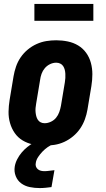

<svg xmlns="http://www.w3.org/2000/svg" viewBox="-20 -733 540 977"><path d="M207 8Q177 8 148 2Q119 -4 95 -18.5Q71 -33 55 -56Q39 -79 31 -107Q23 -135 23.5 -164.5Q24 -194 29 -225L49 -345Q53 -369 61.5 -394Q70 -419 85 -441Q100 -463 121 -480.5Q142 -498 166.5 -509Q191 -520 216 -524Q241 -528 266 -528Q296 -528 325 -522Q354 -516 378 -501.5Q402 -487 418.5 -464Q435 -441 442.5 -413Q450 -385 450 -355.5Q450 -326 445 -295L425 -175Q421 -151 412 -126Q403 -101 388 -79Q373 -57 352 -39.5Q331 -22 307 -11Q283 0 257.5 4Q232 8 207 8ZM207 -106Q223 -106 239 -113.5Q255 -121 265.5 -134Q276 -147 281.5 -162.5Q287 -178 290 -194L310 -314Q312 -325 312.5 -336Q313 -347 312.5 -357.5Q312 -368 309.5 -378Q307 -388 301.5 -396.5Q296 -405 286.5 -409.5Q277 -414 266 -414Q250 -414 234.5 -406.5Q219 -399 208 -386Q197 -373 191.5 -357.5Q186 -342 184 -326L164 -206Q162 -195 161 -184Q160 -173 161 -162.5Q162 -152 164.5 -142Q167 -132 172.5 -123.5Q178 -115 187 -110.5Q196 -106 207 -106ZM182 224Q156 224 131.5 219Q107 214 88 200Q69 186 60 163Q51 140 55 115Q58 96 67.5 77.5Q77 59 90 43.5Q103 28 119 15Q135 2 154 -8H255L254 0Q238 5 223.5 15Q209 25 196.5 38Q184 51 174 66Q164 81 162 97Q160 106 163 114.5Q166 123 173 128.5Q180 134 188.5 136Q197 138 206 138Q218 138 231 136Q244 134 257 133L242 219Q227 221 212 222.5Q197 224 182 224ZM155 -627V-713H455V-627Z"/></svg>

Font: Iosevka Heavy Oblique
Style: Regular
Weight: 900
Italic angle: -9°
Monospace: yes
Designer: Belleve Invis
Foundry: Belleve Invis
Version: Version 32.5.0; ttfautohint (v1.8.4)